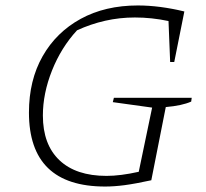

<svg xmlns="http://www.w3.org/2000/svg" viewBox="-20 -675 756 703"><path d="M365 8Q86 8 86 -263Q86 -381 136 -469Q186 -557 275.5 -606Q365 -655 485 -655Q564 -655 655 -633L618 -448H603L597 -598Q535 -611 474 -611Q418 -611 365 -599Q312 -587 262 -564Q204 -501 170.5 -417Q137 -333 137 -252Q137 -146 197.5 -88.5Q258 -31 370 -31Q421 -31 488 -46L537 -281L393 -301L397 -317H682L680 -303Q646 -288 587 -283L534 -15Q474 -2 436 3Q398 8 365 8Z"/></svg>

Font: Piazzolla ExtraLight
Style: Italic
Weight: 200
Italic angle: -11.3°
Designer: Juan Pablo del Peral
Foundry: Huerta Tipografica
Version: Version 1.330